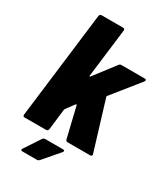

<svg xmlns="http://www.w3.org/2000/svg" viewBox="-211 -795 924 1058"><g transform="rotate(30 251.5 -266.0)"><path d="M17 -12 100 -688Q101 -693 104.5 -696.5Q108 -700 113 -700H251Q256 -700 259 -696.5Q262 -693 261 -688L223 -379Q223 -376 225 -375Q227 -374 229 -377L330 -509Q336 -517 345 -517H494Q503 -517 503 -510Q503 -507 500 -502L361 -329Q359 -326 361 -322L455 -14L456 -10Q456 0 444 0H301Q291 0 288 -10L242 -202Q242 -205 239.5 -205Q237 -205 235 -203L197 -152L194 -146L178 -12Q177 -7 173.5 -3.5Q170 0 165 0H27Q22 0 19 -3.5Q16 -7 17 -12ZM101 162Q101 158 104 154L170 54Q176 46 186 46H299Q308 46 308 52Q308 57 304 61L218 161Q212 168 204 168H110Q101 168 101 162Z"/></g></svg>

Font: Barlow Semi Condensed ExtraBold
Style: Italic
Weight: 800
Width: 4
Italic angle: -7°
Designer: Jeremy Tribby
Foundry: Tribby Type
Version: Version 1.408